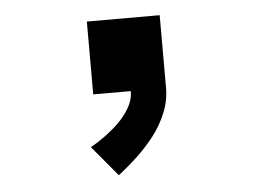

<svg xmlns="http://www.w3.org/2000/svg" viewBox="-38 -237 676 499"><g transform="rotate(-5 300.0 12.5)"><path d="M253 215 187 136Q207 125 226 111Q245 97 261.5 81Q278 65 290.5 44Q303 23 303 0H205V-190H395V0Q395 33 382 64.5Q369 96 348.5 122.5Q328 149 303.5 172Q279 195 253 215Z"/></g></svg>

Font: Iosevka SS04 Heavy Extended
Style: Regular
Weight: 900
Width: 7
Monospace: yes
Designer: Belleve Invis
Foundry: Belleve Invis
Version: Version 19.0.0; ttfautohint (v1.8.4)